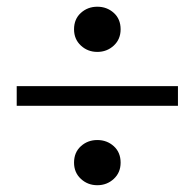

<svg xmlns="http://www.w3.org/2000/svg" viewBox="-20 -611 571 563"><path d="M265.4 -67.9Q237.2 -67.9 217.2 -86.5Q197.1 -105 197.1 -134.1Q197.1 -164.1 217.2 -182.3Q237.2 -200.4 265.4 -200.4Q293.6 -200.4 313.7 -182.3Q333.7 -164.1 333.7 -134.1Q333.7 -105 313.7 -86.5Q293.6 -67.9 265.4 -67.9ZM265.4 -458.8Q237.2 -458.8 217.2 -477.4Q197.1 -496 197.1 -525.1Q197.1 -555.1 217.2 -573.2Q237.2 -591.3 265.4 -591.3Q293.6 -591.3 313.7 -573.2Q333.7 -555.1 333.7 -525.1Q333.7 -496 313.7 -477.4Q293.6 -458.8 265.4 -458.8ZM501.8 -300.7H29V-358.5H501.8Z"/></svg>

Font: Adobe Variable Font Prototype
Style: Regular
Weight: 389
Designer: Frank Grießhammer
Foundry: Adobe
Version: Version 1.004;hotconv 1.0.113;makeotfexe 2.5.65598